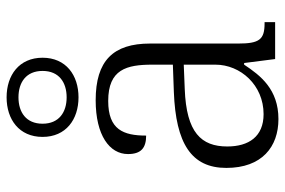

<svg xmlns="http://www.w3.org/2000/svg" viewBox="-161 -693 864 582"><g transform="rotate(-90 271.0 -402.0)"><path d="M267 -596C334 -596 387 -634 387 -705C387 -776 334 -814 267 -814C200 -814 147 -776 147 -705C147 -634 200 -596 267 -596ZM267 -632C222 -632 187 -655 187 -705C187 -755 222 -778 267 -778C312 -778 347 -755 347 -705C347 -655 312 -632 267 -632ZM201 10C291 10 333 -44 366 -94H371L383 0H495V-32H491C442 -32 430 -48 430 -112V-379C430 -491 378 -544 258 -544C152 -544 95 -502 95 -446C95 -406 114 -391 151 -391C151 -460 169 -506 256 -506C352 -506 366 -450 366 -372V-310L283 -307C127 -301 53 -254 53 -148C53 -40 117 10 201 10ZM216 -35C148 -35 118 -80 118 -145C118 -224 160 -269 292 -274L366 -277V-181C366 -105 304 -35 216 -35Z"/></g></svg>

Font: Noto Serif Lao Light
Style: Regular
Weight: 300
Designer: Monotype Design Team
Foundry: Monotype Imaging Inc.
Version: Version 2.003